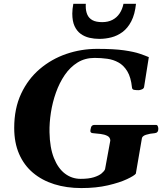

<svg xmlns="http://www.w3.org/2000/svg" viewBox="-20 -961 847 996"><path d="M401.9 14.6Q325.2 14.6 261.5 -5.4Q197.8 -25.4 151.1 -64.7Q104.5 -104 79.1 -162.4Q53.7 -220.7 53.7 -297.4Q53.7 -397.9 89.4 -474.4Q125 -550.8 186 -602.8Q247.1 -654.8 324 -681.2Q400.9 -707.5 483.4 -707.5Q571.3 -707.5 623.5 -700Q675.8 -692.4 704.8 -682.4Q733.9 -672.4 752 -664.6L728 -513.2Q727.5 -502 716.6 -497.6Q705.6 -493.2 699.7 -493.2Q686 -493.2 675.8 -494.9Q665.5 -496.6 664.6 -507.3Q659.2 -560.1 640.6 -590.8Q622.1 -621.6 595 -636.7Q567.9 -651.9 535.9 -656.2Q503.9 -660.6 470.7 -660.6Q420.9 -660.6 382.3 -636.7Q343.8 -612.8 315.9 -572Q288.1 -531.2 270.3 -481Q252.4 -430.7 244.1 -377.2Q235.8 -323.7 236.8 -274.9Q238.3 -194.8 259.8 -141.1Q281.2 -87.4 317.1 -60.3Q353 -33.2 398.4 -33.2Q440.4 -33.2 466.8 -41.5Q493.2 -49.8 507.1 -61.5Q521 -73.2 524.9 -83L552.2 -231.9Q551.8 -248.5 536.9 -256.1Q522 -263.7 501.7 -266.1Q481.4 -268.6 463.9 -270Q448.7 -270.5 448.7 -281.7Q448.7 -287.1 452.1 -300Q455.6 -313 470.7 -313H789.1Q795.9 -313 798.6 -306.2Q801.3 -299.3 801.3 -292.5Q801.3 -271.5 781.7 -270Q758.8 -268.6 737.1 -261.7Q715.3 -254.9 715.3 -238.8L684.6 -60.1Q676.3 -49.3 638.4 -31.5Q600.6 -13.7 539.8 0.5Q479 14.6 401.9 14.6ZM495.6 -759.3Q468.8 -759.3 443.6 -765.1Q418.5 -771 398.4 -785.6Q378.4 -800.3 366.7 -825.7Q355 -851.1 355 -890.6Q355 -901.9 356.4 -914.8Q357.9 -927.7 360.4 -941.4H425.3Q424.8 -938 424.8 -934.6Q424.8 -931.2 424.8 -928.2Q424.8 -903.8 432.9 -885.3Q440.9 -866.7 459.5 -856.4Q478 -846.2 510.3 -846.2Q540.5 -846.2 563.2 -857.9Q585.9 -869.6 600.3 -891.1Q614.7 -912.6 620.6 -941.4H685.5Q679.7 -886.2 661.1 -850.6Q642.6 -814.9 615.5 -794.9Q588.4 -774.9 557.4 -767.1Q526.4 -759.3 495.6 -759.3Z"/></svg>

Font: Gelasio
Style: Bold Italic
Weight: 700
Italic angle: -8.5°
Designer: Eben Sorkin
Foundry: Eben Sorkin
Version: Version 1.008